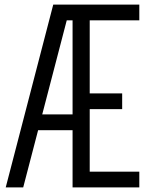

<svg xmlns="http://www.w3.org/2000/svg" viewBox="-20 -820 640 840"><path d="M5 0 213 -800H589.5V-731H372.5V-411.5H514.5V-342.5H372.5V-69H589.5V0H297.5V-731H272L81.5 0ZM103.5 -250.5 121.5 -319.5H350.5V-250.5Z"/></svg>

Font: Victor Mono Thin
Style: Regular
Weight: 100
Monospace: yes
Designer: Rune Bjørnerås
Version: Version 1.561;gftools[0.9.30]